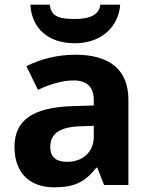

<svg xmlns="http://www.w3.org/2000/svg" viewBox="-20 -791 644 821"><path d="M494 -771H409C403 -719 348 -710 301 -710C244 -710 198 -715 193 -771H110C115 -671 185 -606 300 -606C411 -606 487 -674 494 -771ZM302 -557C225 -557 151 -538 93 -508L142 -407C193 -430 243 -447 296 -447C349 -447 381 -421 381 -364V-340L286 -337C123 -331 42 -279 42 -163C42 -45 114 10 211 10C302 10 345 -15 392 -74H396L425 0H529V-364C529 -494 448 -557 302 -557ZM323 -251 381 -253V-208C381 -138 331 -99 267 -99C224 -99 195 -116 195 -162C195 -214 227 -248 323 -251Z"/></svg>

Font: Noto Sans Adlam
Style: Bold
Weight: 700
Designer: Mark Jamra, Neil Patel
Foundry: JamraPatel LLC
Version: Version 3.001